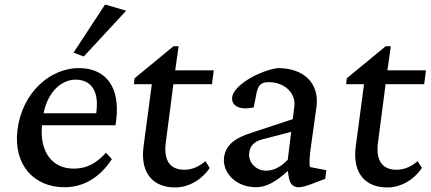

<svg xmlns="http://www.w3.org/2000/svg" viewBox="-20 -816 1897 846"><path d="M264 9C346 9 419 -32 473 -115L447 -143C401 -93 359 -73 305 -73C211 -73 154 -145 165 -264H489L492 -286C510 -430 449 -515 329 -516C204 -517 78 -411 57 -244C38 -89 130 9 264 9ZM172 -317C192 -416 254 -465 313 -465C381 -465 416 -415 405 -327L404 -317ZM304 -584 349 -567 536 -769 443 -796Z M904 -76 885 -106C859 -83 827 -68 793 -68C732 -68 701 -105 710 -184L744 -445H914L922 -506H752L767 -612H744L573 -471L570 -445H649L612 -167C598 -49 658 10 752 10C809 10 868 -22 904 -76Z M1109 9C1152 9 1197 -15 1248 -63L1253 -32C1258 -5 1272 9 1296 9C1309 9 1329 4 1352 -5L1413 -28L1418 -66L1346 -80C1342 -94 1344 -125 1348 -156L1375 -349C1386 -450 1319 -516 1204 -516C1123 -505 1010 -441 1003 -388C998 -348 1040 -329 1098 -343L1108 -394C1116 -441 1128 -454 1165 -454C1232 -454 1284 -407 1277 -348L1270 -291L1088 -231C1009 -206 974 -174 967 -121C960 -58 1016 9 1109 9ZM1078 -141C1081 -172 1098 -192 1136 -202L1263 -235L1248 -112C1216 -79 1185 -64 1152 -64C1107 -64 1073 -102 1078 -141Z M1839 -76 1820 -106C1794 -83 1762 -68 1728 -68C1667 -68 1636 -105 1645 -184L1679 -445H1849L1857 -506H1687L1702 -612H1679L1508 -471L1505 -445H1584L1547 -167C1533 -49 1593 10 1687 10C1744 10 1803 -22 1839 -76Z"/></svg>

Font: TPK Tissa Web Medium
Style: Italic
Weight: 500
Italic angle: -7°
Designer: Jacques Le Bailly, Suppakit Chalermlarp | Katatrad Co.,Ltd.
Foundry: Jacques Le Bailly, Cadson Demak Co.,Ltd.
Version: Version 5.000;Glyphs 3.1.2 (3151)